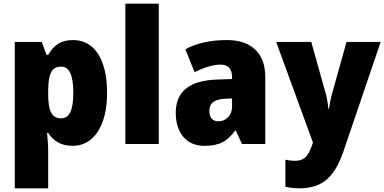

<svg xmlns="http://www.w3.org/2000/svg" viewBox="-20 -780 2082 1040"><path d="M376 -563C309 -563 271 -535 241 -483H232L206 -553H60V240H241V37C241 4 238 -26 235 -60H241C267 -20 306 10 374 10C483 10 560 -92 560 -277C560 -459 491 -563 376 -563ZM311 -419C354 -419 377 -377 377 -277C377 -180 355 -139 311 -139C258 -139 241 -183 241 -271V-292C242 -379 259 -419 311 -419Z M840 0V-760H659V0Z M1210 -563C1119 -563 1044 -546 984 -513L1034 -389C1086 -415 1135 -430 1175 -430C1214 -430 1237 -410 1237 -362V-352L1152 -349C1009 -343 932 -287 932 -169C932 -59 991 10 1086 10C1170 10 1211 -15 1254 -73H1257L1291 0H1417V-363C1417 -494 1339 -563 1210 -563ZM1199 -245 1237 -247V-202C1237 -155 1204 -123 1163 -123C1133 -123 1114 -141 1114 -179C1114 -220 1138 -242 1199 -245Z M1476 -553 1675 -8 1673 -1C1652 59 1633 91 1578 91C1559 91 1540 88 1526 85V232C1546 236 1570 240 1601 240C1730 240 1794 176 1842 35L2042 -553H1857L1776 -263C1770 -240 1765 -217 1762 -192H1758C1757 -214 1752 -243 1747 -264L1666 -553Z"/></svg>

Font: Noto Sans Georgian SemiCondensed Black
Style: Regular
Weight: 900
Width: 4
Designer: Monotype Design Team, Akaki Razmadze
Foundry: Google LLC
Version: Version 2.005